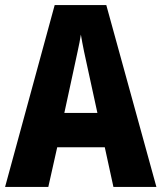

<svg xmlns="http://www.w3.org/2000/svg" viewBox="-20 -735 635 755"><path d="M426 0 392 -156H205L170 0H0L195 -715H398L595 0ZM326 -461Q318 -496 310.5 -532.5Q303 -569 298 -599Q294 -572 285 -531.5Q276 -491 270 -462L233 -291H363Z"/></svg>

Font: Noto Sans Tamil Condensed ExtraBold
Style: Regular
Weight: 800
Width: 3
Designer: Jelle Bosma - Monotype Design Team
Foundry: Monotype Imaging Inc.
Version: Version 2.004; ttfautohint (v1.8.4.7-5d5b)